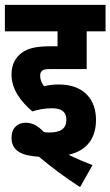

<svg xmlns="http://www.w3.org/2000/svg" viewBox="-20 -642 451 784"><path d="M192 -200C235 -200 251 -182 251 -153C251 -118 229 -101 182 -101C175 -101 167 -101 159 -103C135 -129 110 -141 85 -141C52 -141 27 -119 27 -80C27 -25 70 -6 139 -2C193 43 249 85 307 122L358 32C330 22 293 6 260 -10C340 -28 372 -83 372 -153C372 -235 323 -297 220 -297C200 -297 180 -295 160 -290C150 -303 144 -316 144 -333C144 -340 146 -348 150 -351C156 -358 164 -360 186 -360H334V-514H411V-622H0V-514H215V-453H183C112 -453 82 -439 60 -419C38 -399 27 -371 27 -338C27 -276 66 -227 112 -187C136 -195 164 -200 192 -200Z"/></svg>

Font: Noto Sans ExtraCondensed
Style: Bold Italic
Weight: 700
Width: 2
Italic angle: -12°
Designer: Monotype Design Team
Foundry: Monotype Imaging Inc.
Version: Version 2.013